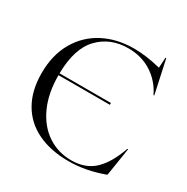

<svg xmlns="http://www.w3.org/2000/svg" viewBox="-176 -923 1065 1091"><g transform="rotate(30 356.5 -377.5)"><path d="M35 -343Q35 -461 84.5 -547.5Q134 -634 221.5 -680Q309 -726 422 -726Q501 -726 597 -702L601 -770H606L653 -552H648Q613 -625 546.5 -668Q480 -711 393 -711Q275 -711 200.5 -633.5Q126 -556 124 -392H461V-380H124Q124 -262 163.5 -175.5Q203 -89 272 -43Q341 3 428 3Q521 3 578 -51.5Q635 -106 672 -213H677L648 -29Q530 15 417 15Q299 15 213 -26.5Q127 -68 81 -148.5Q35 -229 35 -343Z"/></g></svg>

Font: Nyght Serif Light
Style: Regular
Weight: 300
Designer: Maksym Kobuzan
Version: Version 0.410